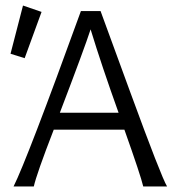

<svg xmlns="http://www.w3.org/2000/svg" viewBox="-20 -673 653 693"><path d="M63 -653 130 -630 69 -463 18 -479ZM583 0H497Q488 -39 429 -205H174Q112 -45 102 0H29Q78 -98 272 -633H343Q394 -493 451 -338Q562 -35 583 0ZM196 -266H408Q347 -436 307 -567Q285 -499 196 -266Z"/></svg>

Font: GFS Neohellenic Rg
Style: Regular
Weight: 400
Designer: Takis Katsoulidis and George D. Matthiopoulos
Foundry: Takis Katsoulidis and George D. Matthiopoulos
Version: Version 1.0